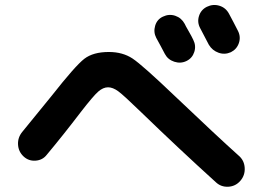

<svg xmlns="http://www.w3.org/2000/svg" viewBox="-20 -808 1040 759"><path d="M624 -742.2Q648.4 -753.9 672.9 -745.6Q697.3 -737.3 710 -713.9Q712.9 -707 725.6 -685.1Q738.3 -663.1 744.1 -650.4Q755.9 -627 748 -602.5Q740.2 -578.1 717.3 -566.9Q694.3 -555.7 668.9 -564Q643.6 -572.3 631.8 -594.7Q626 -605.5 614.7 -627Q603.5 -648.4 597.7 -658.2Q585.9 -680.7 593.3 -706.1Q600.6 -731.4 624 -742.2ZM797.9 -781.2Q822.3 -793 847.7 -785.2Q873 -777.3 885.7 -752.9Q891.6 -742.2 903.3 -719.7Q915 -697.3 920.9 -685.5Q932.6 -662.1 924.3 -637.7Q916 -613.3 892.6 -601.6Q868.2 -590.8 843.8 -599.6Q819.3 -608.4 805.7 -630.9Q800.8 -640.6 771.5 -696.3Q758.8 -719.7 766.6 -744.6Q774.4 -769.5 797.9 -781.2ZM165 -196.3Q148.4 -174.8 120.6 -172.9Q92.8 -170.9 72.8 -189.9Q52.7 -209 51.3 -236.8Q49.8 -264.6 68.4 -287.1Q124 -354.5 184.6 -429.7Q278.3 -548.8 313.5 -575.7Q348.6 -602.5 410.2 -602.5Q464.8 -602.5 503.9 -576.7Q543 -550.8 673.8 -425.8Q835.9 -271.5 922.9 -193.4Q945.3 -174.8 947.3 -145Q949.2 -115.2 930.2 -93.3Q911.1 -71.3 882.3 -69.8Q853.5 -68.4 833 -87.9Q689.5 -217.8 538.1 -364.3Q468.8 -431.6 447.3 -447.3Q425.8 -462.9 407.2 -462.9Q387.7 -462.9 368.2 -445.8Q348.6 -428.7 298.8 -364.3Q229.5 -273.4 165 -196.3Z"/></svg>

Font: Rounded-X Mgen+ 1m bold
Style: Bold
Weight: 700
Designer: [Source Han Sans]
Ryoko NISHIZUKA  (kana & ideographs); Paul D. Hunt (Latin, Greek & Cyrillic); Wenlong ZHANG  (bopomofo
Version: Version 1.059.20150602